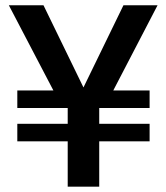

<svg xmlns="http://www.w3.org/2000/svg" viewBox="-20 -700 624 720"><path d="M233.9 0V-169.9H44.9V-235.8H233.9V-294.9H44.9V-360.8H180.2L13.2 -680.2H143.1L293 -372.1L442.9 -680.2H570.8L404.8 -360.8H541V-294.9H352.1V-235.8H541V-169.9H352.1V0Z"/></svg>

Font: TASA Orbiter Display SemiBold
Style: Regular
Weight: 600
Designer: Weizhong Zhang
Version: Version 1.000;Glyphs 3.1.2 (3151)